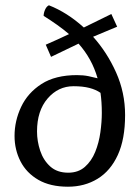

<svg xmlns="http://www.w3.org/2000/svg" viewBox="-20 -704 528 726"><path d="M237 2Q170 2 125 -24Q80 -50 57.5 -94Q35 -138 35 -190Q35 -247 60 -300Q85 -353 137 -386.5Q189 -420 271 -420Q295 -420 314.5 -416Q334 -412 349 -408Q338 -446 320 -478.5Q302 -511 277 -539Q228 -516 173 -489L153 -535Q197 -554 241 -575Q220 -593 196 -610Q172 -627 145 -644Q145 -655 150.5 -667.5Q156 -680 165 -684Q234 -657 297 -600Q354 -628 401 -651L423 -603Q404 -595 381 -585.5Q358 -576 332 -565Q385 -506 419 -430Q453 -354 453 -269Q453 -178 425.5 -118Q398 -58 349 -28Q300 2 237 2ZM120 -207Q120 -170 132 -134Q144 -98 170 -74.5Q196 -51 238 -51Q276 -51 301 -73Q326 -95 340 -129.5Q354 -164 359.5 -203.5Q365 -243 365 -277Q365 -318 360 -353Q343 -365 318 -371.5Q293 -378 258 -378Q200 -378 160 -331.5Q120 -285 120 -207Z"/></svg>

Font: Maname
Style: Regular
Weight: 400
Designer: Pathum Egodawatta
Foundry: mooniak
Version: Version 1.000; ttfautohint (v1.8.4.7-5d5b)